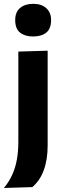

<svg xmlns="http://www.w3.org/2000/svg" viewBox="-29 -762 326 979"><path d="M-9 196.5Q17.5 164.5 33.8 128.2Q50 92 57.2 50.8Q64.5 9.5 64.5 -37.5V-216V-266Q64.5 -315.5 64.5 -354.8Q64.5 -394 64.5 -428.8Q64.5 -463.5 64.5 -499L214 -503.5Q214 -467.5 214 -432Q214 -396.5 214 -356.5Q214 -316.5 214 -266Q214 -216.5 214 -175.2Q214 -134 214 -96.8Q214 -59.5 214 -21.5Q214 15.5 209 47.2Q204 79 194.2 105.8Q184.5 132.5 169.8 154Q155 175.5 136 192ZM139.5 -576Q98 -576 73.2 -595.8Q48.5 -615.5 48.5 -660Q48.5 -700 73.2 -721.2Q98 -742.5 140.5 -742.5Q183 -742.5 207.2 -720.2Q231.5 -698 231.5 -660Q231.5 -615.5 207 -595.8Q182.5 -576 139.5 -576Z"/></svg>

Font: Commissioner Thin
Style: Bold
Weight: 700
Version: Version 1.001;gftools[0.9.23]